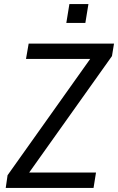

<svg xmlns="http://www.w3.org/2000/svg" viewBox="-20 -918 577 938"><path d="M8 0 17 -62 444 -663 442 -630H107L120 -705H537L527 -644L99 -42L102 -75H449L437 0ZM304 -806 319 -898H412L397 -806Z"/></svg>

Font: Nunito Sans 10pt Condensed Medium
Style: Italic
Weight: 500
Width: 3
Italic angle: -9°
Designer: Vernon Adams
Foundry: Vernon Adams
Version: Version 3.101;gftools[0.9.27]